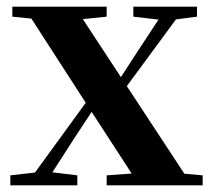

<svg xmlns="http://www.w3.org/2000/svg" viewBox="-20 -556 639 576"><path d="M11 0V-30L99 -40H129L212 -30V0ZM57 0 284 -312 306 -292H302L206 -146L112 0ZM300 0V-30L437 -40H475L588 -30V0ZM318 -240 296 -262H302L391 -399L481 -536H536ZM398 0 248 -231 51 -536H204L349 -315L556 0ZM17 -506V-536H300V-506L192 -495H125ZM380 -506V-536H571V-506L494 -496H466Z"/></svg>

Font: Noto Serif JP ExtraLight
Style: Bold
Weight: 700
Version: Version 2.003-H1;hotconv 1.1.1;makeotfexe 2.6.0